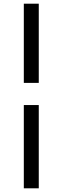

<svg xmlns="http://www.w3.org/2000/svg" viewBox="-20 -769 339 1040"><path d="M109 251V-200H190V251ZM190 -320H109V-749H190Z"/></svg>

Font: Source Serif 4 36pt
Style: Bold
Weight: 700
Designer: Frank Grießhammer
Foundry: Adobe Systems Incorporated
Version: Version 4.004;hotconv 1.0.116;makeotfexe 2.5.65601